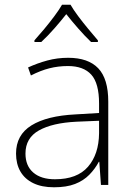

<svg xmlns="http://www.w3.org/2000/svg" viewBox="-20 -784 561 814"><path d="M269 -539Q354 -539 396.5 -494.5Q439 -450 439 -353V0H408L401 -98H399Q383 -68 358.5 -43Q334 -18 298 -4Q262 10 209 10Q157 10 121 -7.5Q85 -25 66.5 -57Q48 -89 48 -133Q48 -212 113.5 -252.5Q179 -293 300 -299L400 -305V-345Q400 -431 367 -467.5Q334 -504 268 -504Q227 -504 189.5 -494.5Q152 -485 111 -464L99 -498Q138 -516 180.5 -527.5Q223 -539 269 -539ZM304 -268Q202 -263 145 -231Q88 -199 88 -133Q88 -81 121 -52.5Q154 -24 213 -24Q307 -24 353 -77Q399 -130 400 -219V-272ZM279 -764Q291 -743 311.5 -715.5Q332 -688 354.5 -661Q377 -634 395 -613V-606H366Q339 -632 311 -664Q283 -696 261 -724Q239 -696 211 -664Q183 -632 155 -606H126V-613Q145 -634 167.5 -661Q190 -688 210.5 -715.5Q231 -743 243 -764Z"/></svg>

Font: Noto Sans Khmer ExtraLight
Style: Regular
Weight: 250
Version: Version 2.003